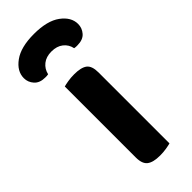

<svg xmlns="http://www.w3.org/2000/svg" viewBox="-268 -750 792 792"><g transform="rotate(-45 127.5 -354.5)"><path d="M64.2 -264H203.6V-1.3Q194.6 1.3 177.7 4.1Q160.7 7 140.8 7Q101.3 7 82.8 -7.1Q64.2 -21.2 64.2 -58.1ZM203.6 -192H64.2V-472.5Q73.1 -475.2 90.2 -478Q107.3 -480.9 127.2 -480.9Q167.4 -480.9 185.5 -467.1Q203.6 -453.3 203.6 -415.5ZM127.2 -613.7Q96.2 -613.7 76.6 -598Q56.9 -582.3 51.2 -556.9Q46.6 -555.9 42.6 -555.7Q38.6 -555.6 33.6 -555.6Q1.7 -555.6 -14.7 -574Q-31.1 -592.4 -31.1 -616Q-31.1 -656.6 9.8 -686.2Q50.7 -715.9 127.2 -715.9Q204.5 -715.9 245 -686.1Q285.6 -656.2 285.6 -616Q285.6 -592.4 269.7 -574Q253.7 -555.6 220.9 -555.6Q216.6 -555.6 212.1 -555.7Q207.6 -555.9 203.2 -556.9Q198.2 -582.3 178.4 -598Q158.6 -613.7 127.2 -613.7Z"/></g></svg>

Font: Baloo Tamma 2
Style: Regular
Weight: 400
Designer: Divya Kowshik, Shuchita Grover and Ek Type
Foundry: Ek Type
Version: Version 1.700